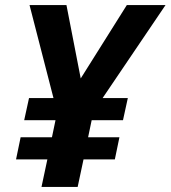

<svg xmlns="http://www.w3.org/2000/svg" viewBox="-20 -734 670 754"><path d="M143 0 166 -108H43L61 -195H184L198 -262H75L94 -349H190L96 -714H241L297 -426L478 -714H630L383 -349H482L463 -262H340L326 -195H449L431 -108H308L285 0Z"/></svg>

Font: Noto IKEA Latin
Style: Bold Italic
Weight: 700
Italic angle: -12°
Designer: Monotype Design Team
Foundry: Monotype Imaging Inc.
Version: Version 1.0